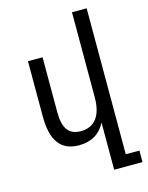

<svg xmlns="http://www.w3.org/2000/svg" viewBox="-140 -846 881 1140"><g transform="rotate(-15 301.0 -276.0)"><path d="M416.5 208H590.8V137.2H506.8V-759.8H416.5V-236.8C416.5 -125 371.1 -64 285.6 -64C212.9 -64 178.7 -108.9 178.7 -207V-546.9H88.9V-207C88.9 -58.6 142.1 14.2 253.9 14.2C329.6 14.2 384.8 -19 416.5 -82Z"/></g></svg>

Font: Hack
Style: Regular
Weight: 400
Monospace: yes
Designer: Christopher Simpkins
Foundry: Christopher Simpkins
Version: Version 2.010